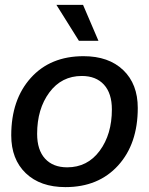

<svg xmlns="http://www.w3.org/2000/svg" viewBox="-20 -756 610 786"><path d="M255 -71Q338 -71 388 -138.5Q438 -206 438 -308Q438 -374 405.5 -409.5Q373 -445 315 -445Q232 -445 182 -377.5Q132 -310 132 -208Q132 -142 164.5 -106.5Q197 -71 255 -71ZM248 10Q145 10 85.5 -47Q26 -104 26 -202Q26 -348 106 -437Q186 -526 322 -526Q425 -526 484.5 -469Q544 -412 544 -314Q544 -167 463.5 -78.5Q383 10 248 10ZM383 -589H303L211 -736H320Z"/></svg>

Font: Creato Display Medium
Style: Italic
Weight: 500
Italic angle: -10°
Version: Version 1.000